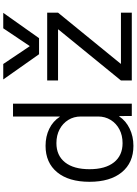

<svg xmlns="http://www.w3.org/2000/svg" viewBox="150 -980 840 1180"><g transform="rotate(-90 570.0 -390.0)"><path d="M263.7 10Q160 10 101.3 -61.5Q42.7 -133 42.7 -260Q42.7 -387.3 101.3 -458.7Q160 -530 263.7 -530Q321.6 -530 368.3 -507.3Q415 -484.7 442 -442.7H444V-730H522.7V0H447.3L446.6 -77.3H444.6Q417.6 -36.3 369.6 -13.2Q321.6 10 263.7 10ZM280.3 -56.7Q328 -56.7 364.8 -76.1Q401.6 -95.4 422.8 -129.7Q444 -164 444 -207.3V-312.7Q444 -356.6 422.8 -390.6Q401.6 -424.6 364.8 -443.9Q328 -463.3 280.3 -463.3Q204.4 -463.3 162.2 -410.3Q120.1 -357.3 120.1 -260Q120.1 -162.7 162.2 -109.7Q204.4 -56.7 280.3 -56.7ZM671.7 -790H766.7L875.4 -628.1H877.4L986 -790H1081.1L925.4 -570H826.7ZM665.4 0V-66.7L979 -451.3V-453.3H665.4V-520H1082.1V-453.3L768.4 -68.7V-66.7H1082.1V0Z"/></g></svg>

Font: M PLUS 2 Thin
Style: Regular
Weight: 100
Designer: Coji Morishita
Foundry: UNDERFOREST DESIGN
Version: Version 1.001